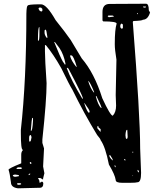

<svg xmlns="http://www.w3.org/2000/svg" viewBox="-20 -976 819 1020"><path d="M742.2 -956.1H755.9Q770.5 -956.1 770.5 -921.9L772.5 -917L774.4 -915L776.4 -910.2H777.3Q765.6 -871.1 738.3 -871.1Q738.3 -866.2 688.5 -864.3L685.5 -859.4Q724.6 -361.3 724.6 -187.5L729.5 -57.6Q729.5 -7.8 710.9 -7.8Q702.1 -4.9 671.9 -4.9H628.9Q594.7 -4.9 594.7 -19.5Q590.8 -47.9 558.6 -101.6Q540 -196.3 514.6 -231.4Q514.6 -237.3 496.1 -258.8Q426.8 -372.1 364.3 -500Q350.6 -520.5 305.7 -613.3Q264.6 -686.5 223.6 -736.3H218.8V-703.1Q218.8 -661.1 227.5 -534.2Q227.5 -444.3 205.1 -235.4V-216.8L213.9 -187.5L209 -91.8L215.8 -55.7L209 -28.3V-23.4H205.1Q198.2 -30.3 191.4 -30.3H182.6V-28.3Q189.5 -18.6 189.5 -12.7V-5.9Q198.2 -5.9 202.1 -11.7Q210 -8.8 210 -1Q210 21.5 191.4 21.5L75.2 24.4Q38.1 19.5 38.1 -7.8Q32.2 -54.7 25.4 -74.2Q25.4 -81.1 90.8 -107.4L92.8 -108.4V-153.3Q92.8 -169.9 100.6 -176.8V-180.7Q90.8 -180.7 90.8 -269.5V-286.1Q120.1 -549.8 120.1 -903.3Q121.1 -946.3 127.9 -946.3Q127.9 -952.1 182.6 -953.1H198.2Q227.5 -953.1 275.4 -869.1Q327.1 -804.7 355.5 -763.7L414.1 -666Q481.4 -587.9 523.4 -454.1Q566.4 -361.3 579.1 -361.3Q596.7 -379.9 596.7 -415L594.7 -470.7L598.6 -659.2Q589.8 -712.9 589.8 -739.3V-744.1Q589.8 -819.3 599.6 -850.6Q599.6 -862.3 528.3 -862.3L524.4 -867.2V-912.1Q524.4 -955.1 562.5 -955.1Q717.8 -956.1 742.2 -956.1ZM740.2 -941.4V-937.5L749 -935.5H752L755.9 -939.5L753.9 -941.4ZM184.6 -932.6Q187.5 -915 202.1 -915L205.1 -918.9V-928.7L198.2 -935.5H188.5ZM708 -905.3V-901.4H712.9V-905.3ZM551.8 -889.6 557.6 -884.8H560.5L585 -887.7Q583 -893.6 574.2 -893.6H555.7ZM619.1 -838.9V-832Q623 -823.2 628.9 -823.2L632.8 -828.1V-845.7L627 -850.6H626Q619.1 -847.7 619.1 -838.9ZM181.6 -761.7 182.6 -759.8H184.6Q189.5 -759.8 189.5 -798.8V-832H188.5Q181.6 -832 181.6 -761.7ZM216.8 -814.5V-800.8Q216.8 -791 227.5 -775.4H232.4Q226.6 -818.4 222.7 -818.4H220.7ZM268.6 -752.9V-751Q299.8 -672.9 314.5 -647.5Q323.2 -637.7 323.2 -633.8H328.1V-636.7Q318.4 -687.5 295.9 -720.7L271.5 -752.9ZM352.5 -681.6V-677.7Q359.4 -652.3 384.8 -621.1H387.7Q370.1 -681.6 359.4 -681.6ZM336.9 -616.2 335 -614.3V-613.3Q357.4 -550.8 417 -452.1H420.9Q416 -475.6 343.8 -611.3ZM448.2 -545.9Q460.9 -504.9 478.5 -484.4L480.5 -486.3Q458 -541 449.2 -545.9ZM489.3 -465.8V-463.9Q500 -419.9 516.6 -402.3H519.5Q519.5 -410.2 492.2 -465.8ZM428.7 -428.7 427.7 -426.8Q444.3 -377 453.1 -377L456.1 -380.9V-383.8Q456.1 -391.6 428.7 -428.7ZM143.6 -281.2H145.5Q152.3 -281.2 155.3 -334V-349.6H152.3Q148.4 -349.6 143.6 -281.2ZM497.1 -305.7V-294.9L512.7 -276.4H514.6V-290L502.9 -299.8V-305.7ZM646.5 -257.8Q647.5 -238.3 651.4 -238.3H653.3Q658.2 -240.2 658.2 -249L656.2 -286.1H654.3Q648.4 -286.1 646.5 -257.8ZM134.8 -244.1V-224.6H140.6Q144.5 -224.6 147.5 -247.1Q145.5 -258.8 141.6 -258.8Q134.8 -256.8 134.8 -244.1ZM683.6 -169.9V-165H687.5V-169.9ZM560.5 -151.4Q560.5 -139.6 578.1 -124H579.1V-126Q579.1 -130.9 565.4 -151.4ZM639.6 -130.9V-127.9L642.6 -124H646.5V-127.9L642.6 -130.9ZM138.7 -115.2V-108.4L141.6 -105.5H143.6L147.5 -108.4V-110.4L141.6 -115.2ZM587.9 -96.7V-93.8L592.8 -87.9H594.7L592.8 -96.7ZM68.4 -83V-78.1H92.8L95.7 -81.1V-83L92.8 -86.9H75.2ZM710.9 -73.2V-66.4L715.8 -60.5H717.8V-67.4L712.9 -73.2ZM131.8 -48.8V-45.9H134.8L140.6 -50.8V-53.7H136.7ZM47.9 -43.9Q50.8 -37.1 59.6 -37.1H63.5L80.1 -40V-45.9L59.6 -48.8Q47.9 -46.9 47.9 -43.9ZM683.6 -43.9V-40L687.5 -43.9ZM70.3 1Q72.3 5.9 80.1 5.9Q92.8 4.9 92.8 1L88.9 -2.9H73.2Z"/></svg>

Font: Love Ya Like A Sister
Style: Regular
Weight: 400
Designer: Kimberly Geswein
Foundry: Kimberly Geswein
Version: Version 1.002 2007